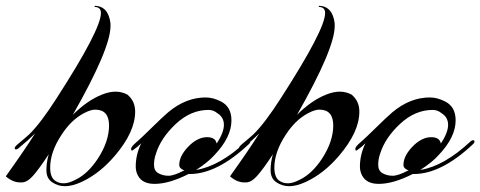

<svg xmlns="http://www.w3.org/2000/svg" viewBox="-74 -617 1656 662"><path d="M392 -232Q392 -162 322 -80Q270 -19 208 10Q175 25 150.5 25Q126 25 106 11.5Q86 -2 86 -30Q86 -58 94 -85Q59 -32 39 -10Q19 12 1 12Q-1 12 -4 12Q-30 12 -54 -9Q11 -100 47 -157Q24 -134 -10 -106Q-19 -99 -22.5 -103.5Q-26 -108 -15 -118Q15 -143 27 -154Q66 -192 121 -278Q274 -515 274 -572Q274 -592 254 -593Q252 -593 252 -595Q252 -597 254 -597Q300 -595 307 -536Q307 -532 307 -527Q307 -449 177 -221Q227 -271 278 -291Q303 -301 324.5 -301Q346 -301 365 -291Q392 -269 392 -232ZM254 -239Q238 -239 214 -226Q171 -203 138 -152Q99 -93 99 -39Q99 -3 119 8Q130 15 146.5 15Q163 15 188 2Q230 -19 264 -71Q302 -130 302 -184.5Q302 -239 254 -239Z M576 -17Q509 17 459 17Q417 17 402 -11Q394 -25 394 -43Q394 -84 413 -123Q400 -110 388 -102Q378 -93 378 -104Q378 -111 395.5 -126Q413 -141 449 -176.5Q485 -212 506 -230Q567 -281 635 -281Q660 -281 686 -268Q724 -250 724 -202Q724 -144 666 -83Q643 -57 602 -31Q684 -44 776 -130Q781 -134 785 -133.5Q789 -133 789 -129Q789 -125 785 -121Q675 -17 580 -17Q578 -17 576 -17ZM673 -122Q698 -160 698 -186.5Q698 -213 675 -227Q662 -238 645 -238Q584 -238 532.5 -190Q481 -142 464 -88Q457 -69 457 -48.5Q457 -28 472.5 -19.5Q488 -11 507 -11Q526 -11 562 -30Q560 -30 556 -32Q544 -38 544 -48Q544 -83 583 -119Q611 -144 640 -144Q669 -144 673 -122Z M1165 -232Q1165 -162 1095 -80Q1043 -19 981 10Q948 25 923.5 25Q899 25 879 11.5Q859 -2 859 -30Q859 -58 867 -85Q832 -32 812 -10Q792 12 774 12Q772 12 769 12Q743 12 719 -9Q784 -100 820 -157Q797 -134 763 -106Q754 -99 750.5 -103.5Q747 -108 758 -118Q788 -143 800 -154Q839 -192 894 -278Q1047 -515 1047 -572Q1047 -592 1027 -593Q1025 -593 1025 -595Q1025 -597 1027 -597Q1073 -595 1080 -536Q1080 -532 1080 -527Q1080 -449 950 -221Q1000 -271 1051 -291Q1076 -301 1097.5 -301Q1119 -301 1138 -291Q1165 -269 1165 -232ZM1027 -239Q1011 -239 987 -226Q944 -203 911 -152Q872 -93 872 -39Q872 -3 892 8Q903 15 919.5 15Q936 15 961 2Q1003 -19 1037 -71Q1075 -130 1075 -184.5Q1075 -239 1027 -239Z M1349 -17Q1282 17 1232 17Q1190 17 1175 -11Q1167 -25 1167 -43Q1167 -84 1186 -123Q1173 -110 1161 -102Q1151 -93 1151 -104Q1151 -111 1168.5 -126Q1186 -141 1222 -176.5Q1258 -212 1279 -230Q1340 -281 1408 -281Q1433 -281 1459 -268Q1497 -250 1497 -202Q1497 -144 1439 -83Q1416 -57 1375 -31Q1457 -44 1549 -130Q1554 -134 1558 -133.5Q1562 -133 1562 -129Q1562 -125 1558 -121Q1448 -17 1353 -17Q1351 -17 1349 -17ZM1446 -122Q1471 -160 1471 -186.5Q1471 -213 1448 -227Q1435 -238 1418 -238Q1357 -238 1305.5 -190Q1254 -142 1237 -88Q1230 -69 1230 -48.5Q1230 -28 1245.5 -19.5Q1261 -11 1280 -11Q1299 -11 1335 -30Q1333 -30 1329 -32Q1317 -38 1317 -48Q1317 -83 1356 -119Q1384 -144 1413 -144Q1442 -144 1446 -122Z"/></svg>

Font: Arizonia
Style: Regular
Weight: 400
Designer: Robert E. Leuschke
Foundry: Robert E. Leuschke
Version: Version 1.003